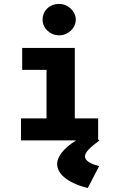

<svg xmlns="http://www.w3.org/2000/svg" viewBox="-20 -715 603 978"><path d="M282 -535C326 -535 366 -571 366 -615C366 -658 326 -695 282 -695C233 -695 197 -661 197 -615C197 -571 235 -535 282 -535ZM87 0H368C305 39 271 83 271 120C271 165 314 214 427 243L485 131C439 119 413 104 413 81C413 60 440 35 487 0L480 -4V-112H361V-471H93V-359H217V-112H87Z"/></svg>

Font: Inconsolata SemiExpanded Black
Style: Regular
Weight: 900
Width: 6
Monospace: yes
Designer: Raph Levien, Cyreal, Brenton Simpson
Foundry: Raph Levien, Cyreal, Google
Version: Version 3.100